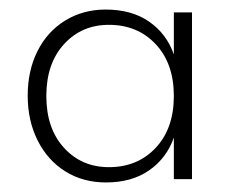

<svg xmlns="http://www.w3.org/2000/svg" viewBox="-20 -729 479 402"><path d="M38 -529Q38 -581 58.5 -622Q79 -663 116.5 -686Q154 -709 201 -709Q256 -709 292.5 -683.5Q329 -658 344 -615V-703H382V-354H344V-441Q329 -398 292.5 -372.5Q256 -347 202 -347Q154 -347 117 -370Q80 -393 59 -434.5Q38 -476 38 -529ZM77 -528Q77 -460 114 -419.5Q151 -379 208 -379Q268 -379 306 -419.5Q344 -460 344 -528Q344 -596 306 -636.5Q268 -677 208 -677Q151 -677 114 -636.5Q77 -596 77 -528Z"/></svg>

Font: Fz Poppins ExtLt
Style: Regular
Weight: 200
Designer: Ninad Kale (Devanagari), Jonny Pinhorn (Latin)
Foundry: Indian Type Foundry
Version: Vit hóa bi Vntype.Com & FontZin.Com